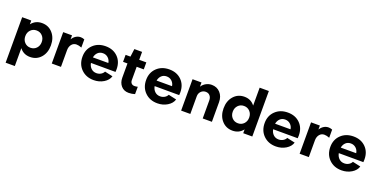

<svg xmlns="http://www.w3.org/2000/svg" viewBox="-17 -1727 5818 2943"><g transform="rotate(20 2891.5 -256.0)"><path d="M215 -62V230H65V-512H213V-450Q277 -532 384 -532Q491 -532 559 -454.5Q627 -377 627 -256Q627 -134 559 -57Q491 20 384 20Q278 20 215 -62ZM477 -256Q477 -317 439 -357Q401 -397 343 -397Q285 -397 247 -357Q209 -317 209 -256Q209 -195 247 -155Q285 -115 343 -115Q401 -115 439 -155Q477 -195 477 -256Z M1015 -531Q1043 -531 1076 -518V-385Q1030 -404 992 -404Q944 -404 914 -367Q884 -330 884 -272V0H734V-512H878V-447Q901 -486 937 -508.5Q973 -531 1015 -531Z M1426 -95Q1466 -95 1498 -114Q1530 -133 1544 -163L1675 -134Q1655 -67 1583.5 -23.5Q1512 20 1422 20Q1298 20 1219 -58Q1140 -136 1140 -260Q1140 -380 1219 -456Q1298 -532 1422 -532Q1545 -532 1621.5 -456Q1698 -380 1698 -258Q1698 -224 1696 -213L1295 -214Q1305 -160 1340 -127.5Q1375 -95 1426 -95ZM1294 -304H1546Q1539 -353 1504 -385Q1469 -417 1419 -417Q1370 -417 1337 -386.5Q1304 -356 1294 -304Z M1824 -166V-398H1752V-512H1831L1848 -641H1974V-512H2090V-398H1974V-181Q1974 -148 1992.5 -128.5Q2011 -109 2042 -109Q2065 -109 2095 -116L2094 4Q2046 20 1992 20Q1916 20 1870 -32Q1824 -84 1824 -166Z M2465 -95Q2505 -95 2537 -114Q2569 -133 2583 -163L2714 -134Q2694 -67 2622.5 -23.5Q2551 20 2461 20Q2337 20 2258 -58Q2179 -136 2179 -260Q2179 -380 2258 -456Q2337 -532 2461 -532Q2584 -532 2660.5 -456Q2737 -380 2737 -258Q2737 -224 2735 -213L2334 -214Q2344 -160 2379 -127.5Q2414 -95 2465 -95ZM2333 -304H2585Q2578 -353 2543 -385Q2508 -417 2458 -417Q2409 -417 2376 -386.5Q2343 -356 2333 -304Z M3152 -532Q3238 -532 3292 -472.5Q3346 -413 3346 -320V0H3196V-294Q3196 -341 3170.5 -370.5Q3145 -400 3101 -400Q3056 -400 3025 -368Q2994 -336 2994 -288V0H2844V-512H2990V-443Q3017 -485 3060 -508.5Q3103 -532 3152 -532Z M3855 -450V-742H4005V0H3857V-62Q3793 20 3686 20Q3579 20 3511 -57.5Q3443 -135 3443 -256Q3443 -377 3511 -454.5Q3579 -532 3686 -532Q3792 -532 3855 -450ZM3593 -256Q3593 -195 3631 -155Q3669 -115 3727 -115Q3785 -115 3823 -155Q3861 -195 3861 -256Q3861 -317 3823 -357Q3785 -397 3727 -397Q3669 -397 3631 -357Q3593 -317 3593 -256Z M4398 -95Q4438 -95 4470 -114Q4502 -133 4516 -163L4647 -134Q4627 -67 4555.5 -23.5Q4484 20 4394 20Q4270 20 4191 -58Q4112 -136 4112 -260Q4112 -380 4191 -456Q4270 -532 4394 -532Q4517 -532 4593.5 -456Q4670 -380 4670 -258Q4670 -224 4668 -213L4267 -214Q4277 -160 4312 -127.5Q4347 -95 4398 -95ZM4266 -304H4518Q4511 -353 4476 -385Q4441 -417 4391 -417Q4342 -417 4309 -386.5Q4276 -356 4266 -304Z M5058 -531Q5086 -531 5119 -518V-385Q5073 -404 5035 -404Q4987 -404 4957 -367Q4927 -330 4927 -272V0H4777V-512H4921V-447Q4944 -486 4980 -508.5Q5016 -531 5058 -531Z M5469 -95Q5509 -95 5541 -114Q5573 -133 5587 -163L5718 -134Q5698 -67 5626.5 -23.5Q5555 20 5465 20Q5341 20 5262 -58Q5183 -136 5183 -260Q5183 -380 5262 -456Q5341 -532 5465 -532Q5588 -532 5664.5 -456Q5741 -380 5741 -258Q5741 -224 5739 -213L5338 -214Q5348 -160 5383 -127.5Q5418 -95 5469 -95ZM5337 -304H5589Q5582 -353 5547 -385Q5512 -417 5462 -417Q5413 -417 5380 -386.5Q5347 -356 5337 -304Z"/></g></svg>

Font: Metropolitano
Style: Bold
Weight: 700
Designer: Fonts by Alex Slobzheninov & Chris M. Simpson / Changes by Cristiano Sobral
Foundry: Fonts by Alex Slobzheninov & Chris M. Simpson / Changes by Cristiano Sobral
Version: Version 1.00;August 30, 2020;FontCreator 13.0.0.2681 64-bit